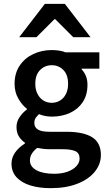

<svg xmlns="http://www.w3.org/2000/svg" viewBox="-20 -764 560 1001"><path d="M244 217Q185 217 139 203Q93 189 66.5 160.5Q40 132 40 89Q40 58 58.5 31.5Q77 5 110 -16V-20Q92 -32 79 -52Q66 -72 66 -102Q66 -130 82.5 -154Q99 -178 120 -193V-197Q95 -216 75.5 -250Q56 -284 56 -327Q56 -383 83 -422.5Q110 -462 154 -482.5Q198 -503 250 -503Q270 -503 289 -500Q308 -497 322 -491H498V-406H406V-402Q420 -387 428 -367.5Q436 -348 436 -322Q436 -268 411 -231Q386 -194 344 -175Q302 -156 250 -156Q234 -156 217 -159Q200 -162 183 -169Q173 -159 166 -149Q159 -139 159 -122Q159 -101 177 -89Q195 -77 239 -77H326Q415 -77 460.5 -48.5Q506 -20 506 44Q506 92 474 131.5Q442 171 383 194Q324 217 244 217ZM250 -228Q273 -228 292.5 -239.5Q312 -251 323.5 -273.5Q335 -296 335 -327Q335 -374 310.5 -399Q286 -424 250 -424Q214 -424 189 -399Q164 -374 164 -327Q164 -296 176 -273.5Q188 -251 207 -239.5Q226 -228 250 -228ZM262 142Q301 142 331 131.5Q361 121 378 102.5Q395 84 395 63Q395 34 372.5 24Q350 14 308 14H241Q221 14 205 12Q189 10 174 7Q155 22 145.5 38Q136 54 136 72Q136 105 170 123.5Q204 142 262 142ZM80 -570 214 -744H318L452 -570H362L268 -664H264L170 -570Z"/></svg>

Font: Source Sans 3 SemiBold
Style: Regular
Weight: 600
Designer: Paul D. Hunt
Foundry: Adobe
Version: Version 3.046;hotconv 1.0.118;makeotfexe 2.5.65603